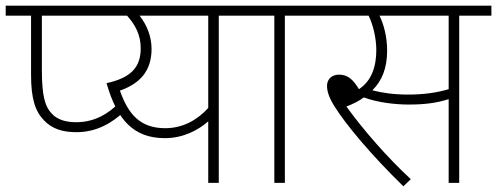

<svg xmlns="http://www.w3.org/2000/svg" viewBox="-20 -642 1745 674"><path d="M127 -587H345V-622H0V-587H89V-379C89 -295 104 -251 134 -220C162 -190 199 -178 248 -178C319 -178 374 -210 420 -254L401 -284C361 -242 311 -213 248 -213C212 -213 181 -221 160 -245C139 -268 127 -303 127 -395Z M861 -622H310V-587H426C455 -555 474 -519 474 -473C474 -406 440 -369 354 -350C391 -221 449 -157 559 -157C624 -157 677 -186 711 -216V0H748V-587H861ZM401 -324C470 -348 512 -392 512 -470C512 -515 495 -555 470 -587H711V-263C671 -219 620 -192 560 -192C472 -192 430 -241 401 -324Z M980 -587H1093V-622H846V-587H943V0H980Z M1592 -587H1705V-622H1078V-587H1274C1290 -555 1301 -507 1301 -466C1301 -406 1283 -357 1240 -329C1219 -364 1200 -380 1170 -380C1146 -380 1128 -365 1128 -341C1128 -322 1134 -301 1154 -269C1193 -206 1283 -98 1396 12L1422 -13C1339 -90 1257 -184 1196 -268C1219 -277 1240 -287 1257 -300C1306 -282 1367 -275 1415 -275C1474 -275 1514 -281 1555 -294V0H1592ZM1412 -310C1363 -310 1321 -316 1287 -325C1321 -358 1339 -403 1339 -465C1339 -512 1327 -558 1312 -587H1555V-329C1511 -316 1466 -310 1412 -310Z"/></svg>

Font: Noto Sans ExtraLight
Style: Italic
Weight: 200
Italic angle: -12°
Designer: Monotype Design Team
Foundry: Monotype Imaging Inc.
Version: Version 2.013